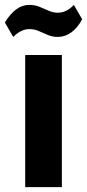

<svg xmlns="http://www.w3.org/2000/svg" viewBox="-37 -765 356 785"><path d="M216 -540V0H66V-540ZM-17 -673Q4 -708 29 -726.5Q54 -745 83 -745Q106 -745 125 -737Q144 -729 162.5 -721Q181 -713 199 -713Q216 -713 232.5 -720.5Q249 -728 265 -745L299 -686Q280 -651 254.5 -632.5Q229 -614 199 -614Q177 -614 157.5 -622.5Q138 -631 120.5 -638.5Q103 -646 83 -646Q66 -646 49.5 -638Q33 -630 17 -614Z"/></svg>

Font: Pathway Extreme SemiCondensed
Style: Bold
Weight: 700
Width: 4
Version: Version 1.001;gftools[0.9.26]